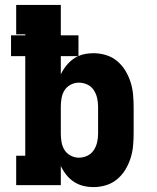

<svg xmlns="http://www.w3.org/2000/svg" viewBox="-20 -755 640 783"><path d="M362 8Q340 8 319.5 3Q299 -2 281.5 -13.5Q264 -25 250.5 -42Q237 -59 228 -78V0H46V-120H83V-526H25V-611H83V-615H46V-735H228V-611H300V-526Q314 -533 330 -535.5Q346 -538 362 -538Q387 -538 412 -530.5Q437 -523 457 -506.5Q477 -490 490.5 -468Q504 -446 512 -421.5Q520 -397 522.5 -371.5Q525 -346 525 -320V-210Q525 -184 522.5 -158.5Q520 -133 512 -108.5Q504 -84 490.5 -62Q477 -40 457 -23.5Q437 -7 412 0.5Q387 8 362 8ZM228 -452Q239 -475 257 -495Q275 -515 298 -526H228ZM301 -112Q319 -112 335.5 -119.5Q352 -127 362 -142Q372 -157 376 -174.5Q380 -192 380 -210V-320Q380 -338 376 -355.5Q372 -373 362 -388Q352 -403 335.5 -410.5Q319 -418 301 -418Q284 -418 268 -409.5Q252 -401 243 -386.5Q234 -372 231 -354.5Q228 -337 228 -320V-210Q228 -193 231 -175.5Q234 -158 243 -143.5Q252 -129 268 -120.5Q284 -112 301 -112Z"/></svg>

Font: Iosevka Curly Slab HvEx
Style: Regular
Weight: 900
Width: 7
Monospace: yes
Designer: Belleve Invis
Foundry: Belleve Invis
Version: Version 11.1.0; ttfautohint (v1.8.3)